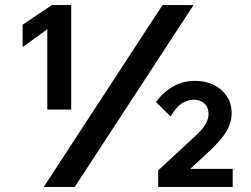

<svg xmlns="http://www.w3.org/2000/svg" viewBox="-20 -735 988 755"><path d="M274 0H152L619 -715H741ZM895 0H602V-65L748 -200Q777 -227 788.5 -247Q800 -267 800 -287Q800 -313 784 -328Q768 -343 742 -343Q717 -343 694.5 -328Q672 -313 651 -277L593 -334Q623 -374 661.5 -395.5Q700 -417 747 -417Q810 -417 850.5 -381Q891 -345 891 -290Q891 -253 869.5 -217Q848 -181 792 -130L728 -71H895ZM184 -715H260V-304H166V-620L69 -550V-638Z"/></svg>

Font: Wix Madefor Text SemiBold
Style: Regular
Weight: 600
Designer: Dalton Maag Ltd
Foundry: Dalton Maag Ltd
Version: Version 3.100